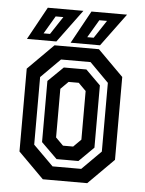

<svg xmlns="http://www.w3.org/2000/svg" viewBox="-51 -729 581 771"><g transform="rotate(5 240.0 -344.0)"><path d="M150.5 0 47.5 -103V-437L150.5 -540H329.5L432.5 -437V-103L329.5 0ZM185 -55H300.5L377 -131.5V-408.5L300.5 -485.5H181.5L104 -408V-135.5ZM198.5 -85.5 134.5 -148.5V-395L195.5 -454.5H286.5L346 -395.5V-144.5L286.5 -85.5ZM219.5 -141.5H260.5L291 -172V-368L260.5 -398.5H219.5L189 -368V-172ZM214 -556 286.5 -688H430L332.5 -556ZM38 -556 110.5 -688H254L156.5 -556ZM102.5 -584H128.5L176 -656H145ZM278.5 -584H304.5L352 -656H321Z"/></g></svg>

Font: Tourney Condensed SemiBold
Style: Regular
Weight: 600
Width: 3
Designer: Tyler Finck
Foundry: Etcetera Type Co
Version: Version 1.010; ttfautohint (v1.8.3)